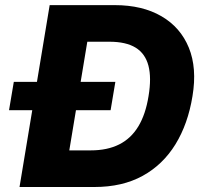

<svg xmlns="http://www.w3.org/2000/svg" viewBox="-20 -748 802 768"><path d="M357.9 0H134.3L158.7 -146.5H343.3Q409.2 -146.5 456.5 -170.2Q503.9 -193.8 533.2 -242.2Q562.5 -290.5 574.2 -363.8Q586.4 -437 573.7 -485.4Q561 -533.7 522.5 -557.4Q483.9 -581.1 417.5 -581.1H227.5L251.5 -727.5H439Q549.3 -727.5 625.7 -683.1Q702.1 -638.7 735.4 -557.1Q768.6 -475.6 750 -363.8Q731.9 -252 681.6 -170.4Q631.3 -88.9 550.3 -44.4Q469.2 0 357.9 0ZM353.5 -727.5 232.9 0H58.1L178.7 -727.5ZM16.1 -307.1 35.2 -420.4H441.4L422.4 -307.1Z"/></svg>

Font: Inter 28pt ExtraBold
Style: Italic
Weight: 800
Italic angle: -9.3988°
Designer: Rasmus Andersson
Foundry: rsms
Version: Version 4.001;git-66647c0bb